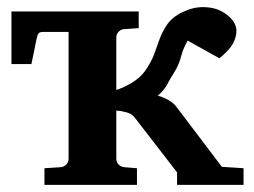

<svg xmlns="http://www.w3.org/2000/svg" viewBox="-20 -520 713 540"><path d="M105 0V-46.9L150.9 -49.8Q160.2 -50.8 166.5 -57.4Q172.9 -64 172.9 -73.2V-444.3Q172.9 -453.1 166.5 -460Q160.2 -466.8 150.9 -467.3L105 -440.9V-487.8H370.1V-440.9L329.1 -438Q319.8 -437.5 313.5 -430.7Q307.1 -423.8 307.1 -415V-267.1Q323.7 -271.5 348.9 -286.1Q374 -300.8 388.2 -320.8Q405.3 -345.7 413.3 -366.9Q421.4 -388.2 428.2 -408.2Q435.1 -428.2 448.2 -448.2Q462.9 -471.2 492.7 -485.6Q522.5 -500 550.8 -500Q590.8 -500 617.9 -478.8Q645 -457.5 645 -433.1Q645 -416 635.3 -397.7Q625.5 -379.4 597.2 -356L507.8 -405.8Q494.6 -382.8 488.8 -359.6Q482.9 -336.4 467.8 -313Q459 -299.3 450 -282.2Q440.9 -265.1 423.8 -251Q440.9 -246.1 455.3 -237.8Q469.7 -229.5 479 -215.8L604 -50.8L665 -46.9V0H478V-35.2L359.9 -188Q351.1 -200.2 335.2 -204.3Q319.3 -208.5 307.1 -209V-73.2Q307.1 -64 313.5 -57.4Q319.8 -50.8 329.1 -49.8L365.2 -46.9V0ZM12.2 -339.8V-487.8H226.6L253.9 -430.2H102.1Q91.8 -430.2 88.6 -426.3Q85.4 -422.4 83 -411.1L68.4 -339.8Z"/></svg>

Font: Charis
Style: Bold
Weight: 700
Designer: Walt Agee, Miriam Martin, Annie Olsen, Victor Gaultney, Lorna Priest, Alan Ward, Bob Hallissy, Martin Hosken, Sharon Cor
Foundry: SIL Global
Version: Version 7.000